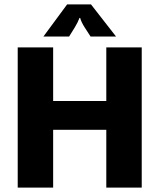

<svg xmlns="http://www.w3.org/2000/svg" viewBox="-20 -856 720 867"><path d="M220 -9H60V-642H220V-400H460V-642H620V-9H460V-270H220ZM504 -691H389Q378 -708 362.5 -732Q347 -756 342 -775H339Q332 -756 317.5 -732Q303 -708 292 -691H176L283 -836H391Z"/></svg>

Font: Bakbak One
Style: Regular
Weight: 400
Designer: Saumya Kishore and Sanchit Sawaria
Foundry: A Good Feeling
Version: Version 1.003; ttfautohint (v1.8.3)